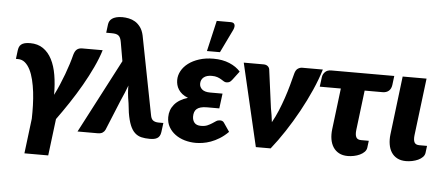

<svg xmlns="http://www.w3.org/2000/svg" viewBox="-57 -897 2758 1197"><g transform="rotate(5 1322.0 -298.5)"><path d="M131 164.5 158 -54.5Q159 -95 157.8 -137.8Q156.5 -180.5 151.8 -220.8Q147 -261 138.2 -296.8Q129.5 -332.5 116 -359.2Q102.5 -386 83.8 -401.8Q65 -417.5 40 -417.5H27L33.5 -470Q35 -482 38.8 -491.8Q42.5 -501.5 50.8 -508.5Q59 -515.5 72.5 -519.2Q86 -523 107.5 -523Q155 -523 188.5 -500Q222 -477 243.2 -436Q264.5 -395 274 -338.5Q283.5 -282 283.5 -215Q300 -247.5 314.5 -281.8Q329 -316 341.5 -349.5Q354 -383 364 -414.8Q374 -446.5 381 -474.5Q388 -499 400.8 -508.8Q413.5 -518.5 433.5 -518.5H561Q545.5 -467.5 518.2 -409.5Q491 -351.5 457 -292.2Q423 -233 384.5 -175Q346 -117 308.5 -65.5L280 164.5Z M689.5 -461 669 -579Q666.5 -593.5 662.2 -603.2Q658 -613 650.8 -618.8Q643.5 -624.5 632.8 -626.8Q622 -629 606.5 -629H573.5L580 -681.5Q581.5 -692.5 586.5 -702Q591.5 -711.5 601.8 -718.8Q612 -726 627.8 -730.2Q643.5 -734.5 666.5 -734.5Q685 -734.5 706 -730.2Q727 -726 745.8 -714.8Q764.5 -703.5 779.2 -683.5Q794 -663.5 801 -632L896 -145Q898 -133.5 901.2 -125Q904.5 -116.5 910.5 -111Q916.5 -105.5 926 -102.5Q935.5 -99.5 949 -99.5H977.5L970 -42Q968 -27 962.2 -17.5Q956.5 -8 947.5 -2.8Q938.5 2.5 926.8 4.5Q915 6.5 901 6.5Q871.5 6.5 848.5 1Q825.5 -4.5 807.8 -20.8Q790 -37 777.8 -66.8Q765.5 -96.5 757.5 -145L750.5 -203Q744 -240 741.8 -266Q739.5 -292 740 -313Q724.5 -270 700 -216L622 -26Q617 -15 606 -7.5Q595 0 575 0H449Z M1004.5 0ZM1383.5 -407Q1373.5 -393.5 1365.2 -389.8Q1357 -386 1347 -386Q1338 -386 1330.2 -391Q1322.5 -396 1312.2 -402.2Q1302 -408.5 1288 -413.5Q1274 -418.5 1252.5 -418.5Q1220.5 -418.5 1202.5 -403.8Q1184.5 -389 1184.5 -363.5Q1184.5 -342.5 1201 -328.2Q1217.5 -314 1252 -314H1329L1317 -220.5H1240Q1216.5 -220.5 1200.8 -216Q1185 -211.5 1175.8 -203.2Q1166.5 -195 1162.5 -183Q1158.5 -171 1158.5 -156Q1158.5 -133 1171.2 -117.5Q1184 -102 1212.5 -102Q1236.5 -102 1252.5 -109Q1268.5 -116 1281 -124.2Q1293.5 -132.5 1304.2 -139.5Q1315 -146.5 1328.5 -146.5Q1346 -146.5 1354 -133.5L1390.5 -80Q1364 -53.5 1336.5 -36.5Q1309 -19.5 1282.5 -10Q1256 -0.5 1232 3Q1208 6.5 1189.5 6.5Q1153 6.5 1119.5 -3.2Q1086 -13 1060.5 -31.8Q1035 -50.5 1019.8 -77.2Q1004.5 -104 1004.5 -138.5Q1004.5 -184 1032.5 -218Q1060.5 -252 1116.5 -269Q1094.5 -277.5 1080 -289.2Q1065.5 -301 1056.5 -315Q1047.5 -329 1043.8 -344Q1040 -359 1040 -374Q1040 -403.5 1055 -431Q1070 -458.5 1097.8 -479.5Q1125.5 -500.5 1165.2 -513.2Q1205 -526 1254.5 -526Q1311 -526 1354.5 -507.8Q1398 -489.5 1423.5 -460ZM1209 -570 1253.5 -762.5H1340.5Q1360 -762.5 1365.2 -750.2Q1370.5 -738 1361.5 -717L1290.5 -570Z M1939 -518Q1920.5 -456.5 1890 -387.5Q1859.5 -318.5 1821.8 -249.8Q1784 -181 1741.8 -116.8Q1699.5 -52.5 1657.5 0H1565L1444 -518H1567.5Q1583.5 -518 1593.2 -510.5Q1603 -503 1605.5 -491.5L1637.5 -250.5Q1642 -228 1645.2 -206.5Q1648.5 -185 1651 -163.5Q1671 -199 1687.8 -239.2Q1704.5 -279.5 1718.5 -320.8Q1732.5 -362 1743.5 -402Q1754.5 -442 1763.5 -477.5Q1769.5 -500 1782.5 -509Q1795.5 -518 1810 -518Z M1937 -471Q1939.5 -489 1953.2 -503Q1967 -517 1992 -517H2386L2379 -460Q2375.5 -435.5 2360.8 -422.8Q2346 -410 2322 -410H2210L2179.5 -161Q2176 -131 2183.8 -115.8Q2191.5 -100.5 2215 -100.5H2263L2257.5 -57Q2255.5 -42 2244 -30.2Q2232.5 -18.5 2215.5 -10.5Q2198.5 -2.5 2178.8 1.5Q2159 5.5 2140.5 5.5Q2108 5.5 2085.2 -6.8Q2062.5 -19 2048.8 -40.2Q2035 -61.5 2030.2 -90.2Q2025.5 -119 2029.5 -152.5L2061 -410H1929Z M2438.5 -518H2588L2544 -160.5Q2540.5 -130.5 2548.2 -115.5Q2556 -100.5 2579.5 -100.5H2627.5L2622 -56.5Q2620 -41.5 2608.5 -29.8Q2597 -18 2580 -10.2Q2563 -2.5 2543.2 1.5Q2523.5 5.5 2505 5.5Q2472.5 5.5 2449.8 -6.5Q2427 -18.5 2413.2 -39.8Q2399.5 -61 2394.8 -90Q2390 -119 2394 -152.5Z"/></g></svg>

Font: Lato Black
Style: Italic
Weight: 900
Italic angle: -7°
Designer: Lukasz Dziedzic
Foundry: tyPoland Lukasz Dziedzic
Version: Version 2.007; 2014-02-27